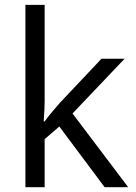

<svg xmlns="http://www.w3.org/2000/svg" viewBox="-20 -780 565 800"><path d="M166 -273.9Q187 -303.7 230 -352.1L402.8 -535.2H499L282.2 -307.1L514.2 0H416L227.1 -252.9L166 -200.2V0H85.9V-759.8H166V-356.9Q166 -330.1 162.1 -273.9Z"/></svg>

Font: f02954597
Style: Regular
Weight: 400
Foundry: Ascender Corporation
Version: Version 1.10